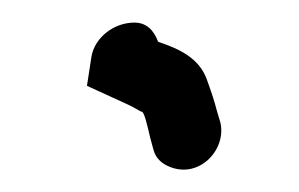

<svg xmlns="http://www.w3.org/2000/svg" viewBox="-20 -122 265 170"><path d="M61 -72 57 -46 92 -30C101 -26 104 -23 106 -23C108 -21 110 -13 113 0L116 11C118 18 123 23 131 26C157 36 181 10 175 -14L172 -24C170 -32 167 -41 163 -52C156 -71 138 -79 120 -85C116 -96 109 -102 99 -102C81 -102 64 -89 61 -72Z"/></svg>

Font: Squarish
Style: It
Weight: 400
Foundry: Cannot Into Space Fonts
Version: Version 0.272